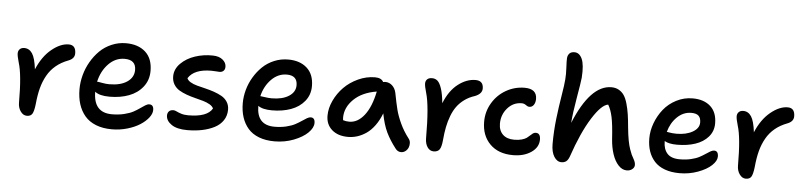

<svg xmlns="http://www.w3.org/2000/svg" viewBox="-47 -1019 5599 1333"><g transform="rotate(5 2753.0 -352.5)"><path d="M161.1 12.2Q135.3 12.2 117.2 -13.2Q99.1 -38.6 99.1 -74.2Q99.1 -268.6 73.2 -350.1Q60.1 -395 60.1 -414.1Q60.1 -432.1 71.5 -443.6Q83 -455.1 103 -455.1Q137.7 -455.1 158.7 -423.6Q179.7 -392.1 189 -314Q227.5 -405.8 289.3 -456.3Q351.1 -506.8 408.2 -506.8Q458 -506.8 458 -448.2Q458 -412.1 416 -396Q365.7 -377 329.6 -346.9Q293.5 -316.9 270.3 -275.6Q247.1 -234.4 234.4 -185.8Q221.7 -137.2 215.8 -74.2Q210 -23.4 198.7 -5.6Q187.5 12.2 161.1 12.2Z M757.3 54.2Q693.8 54.2 645.8 35.2Q597.7 16.1 568.1 -18.8Q538.6 -53.7 523.9 -100.3Q509.3 -147 509.3 -204.1Q509.3 -252.9 522.5 -302.2Q535.6 -351.6 561.3 -396Q586.9 -440.4 621.8 -474.9Q656.7 -509.3 704.1 -529.5Q751.5 -549.8 803.7 -549.8Q889.2 -549.8 939.5 -504.4Q989.7 -459 989.7 -373Q989.7 -308.6 952.9 -261.7Q916 -214.8 856.2 -192.4Q796.4 -169.9 721.7 -169.9Q650.4 -169.9 619.6 -195.8Q619.6 -49.8 748.5 -49.8Q794.9 -49.8 833.7 -59.3Q872.6 -68.8 896.7 -82Q920.9 -95.2 939.7 -108.6Q958.5 -122.1 973.9 -131.6Q989.3 -141.1 1001.5 -141.1Q1031.7 -141.1 1031.7 -104Q1031.7 -78.1 1010 -50.3Q988.3 -22.5 952.1 0.7Q916 23.9 864.3 39.1Q812.5 54.2 757.3 54.2ZM628.4 -266.1Q635.3 -266.1 662.1 -261Q689 -255.9 711.4 -255.9Q790.5 -255.9 836.4 -287.1Q882.3 -318.4 882.3 -370.1Q882.3 -440.9 803.7 -440.9Q739.7 -440.9 691.7 -391.4Q643.6 -341.8 626.5 -266.1Z M1278.3 14.2Q1207 14.2 1168.7 -12.2Q1130.4 -38.6 1130.4 -75.2Q1130.4 -92.8 1141.1 -104Q1151.9 -115.2 1171.4 -115.2Q1182.1 -115.2 1194.8 -108.6Q1207.5 -102.1 1228 -95.5Q1248.5 -88.9 1277.3 -88.9Q1409.2 -88.9 1444.3 -150.9Q1437.5 -166.5 1417.5 -178.2Q1397.5 -189.9 1371.1 -197.5Q1344.7 -205.1 1314.2 -212.6Q1283.7 -220.2 1254.9 -230.5Q1226.1 -240.7 1202.1 -255.1Q1178.2 -269.5 1163.8 -293.5Q1149.4 -317.4 1149.4 -349.1Q1149.4 -399.9 1189.2 -439.7Q1229 -479.5 1288.3 -499Q1347.7 -518.6 1411.1 -517.1Q1455.1 -516.6 1480.2 -495.8Q1505.4 -475.1 1505.4 -446.8Q1505.4 -428.7 1495.1 -418.5Q1484.9 -408.2 1466.3 -408.2Q1459 -408.2 1442.6 -409.7Q1426.3 -411.1 1410.2 -411.1Q1291 -411.1 1249.5 -345.2Q1254.9 -330.1 1274.2 -318.6Q1293.5 -307.1 1320.3 -299.8Q1347.2 -292.5 1378.4 -285.2Q1409.7 -277.8 1439.7 -267.6Q1469.7 -257.3 1494.4 -243.4Q1519 -229.5 1534.2 -206.1Q1549.3 -182.6 1549.3 -151.9Q1549.3 -109.9 1527.8 -77.4Q1506.3 -44.9 1468.8 -25.4Q1431.2 -5.9 1383.1 4.2Q1335 14.2 1278.3 14.2Z M1889.2 39.1Q1827.1 39.1 1780.3 21Q1733.4 2.9 1704.6 -30.3Q1675.8 -63.5 1661.4 -107.7Q1647 -151.9 1647 -206.1Q1647 -252.4 1659.9 -299.3Q1672.9 -346.2 1698 -388.4Q1723.1 -430.7 1757.3 -463.6Q1791.5 -496.6 1837.6 -515.9Q1883.8 -535.2 1935.1 -535.2Q2017.6 -535.2 2066.4 -491.2Q2115.2 -447.3 2115.2 -365.2Q2115.2 -304.7 2079.3 -260.5Q2043.5 -216.3 1984.9 -195.1Q1926.3 -173.8 1853 -173.8Q1787.1 -173.8 1756.3 -196.8V-195.8Q1756.3 -62 1880.4 -62Q1924.8 -62 1962.2 -71Q1999.5 -80.1 2023.2 -92.8Q2046.9 -105.5 2065.4 -118.2Q2084 -130.9 2099.1 -139.9Q2114.3 -148.9 2126 -148.9Q2155.3 -148.9 2155.3 -111.8Q2155.3 -78.6 2120.4 -43.9Q2085.4 -9.3 2022.7 14.9Q1960 39.1 1889.2 39.1ZM1935.1 -430.2Q1874 -430.2 1827.6 -383.1Q1781.2 -335.9 1764.2 -265.1Q1770.5 -265.1 1795.9 -261Q1821.3 -256.8 1843.3 -256.8Q1918 -256.8 1963.1 -285.6Q2008.3 -314.5 2008.3 -361.8Q2008.3 -430.2 1935.1 -430.2Z M2395 -36.1Q2324.2 -36.1 2282.5 -72.8Q2240.7 -109.4 2240.7 -170.9Q2240.7 -222.7 2265.6 -275.9Q2290.5 -329.1 2331.3 -370.6Q2372.1 -412.1 2429.4 -438.5Q2486.8 -464.8 2546.9 -464.8Q2590.8 -464.8 2605 -437Q2612.8 -439 2619.6 -439Q2647.9 -439 2668.5 -419.9Q2689 -400.9 2695.8 -370.1Q2710.4 -293.5 2721.2 -252Q2731.9 -210.4 2755.4 -159.7Q2778.8 -108.9 2815.9 -61Q2825.7 -48.8 2826.7 -31.7Q2827.6 -14.6 2821.5 0.5Q2815.4 15.6 2801.8 26.4Q2788.1 37.1 2771 37.1Q2747.1 37.1 2731 15.1Q2689.9 -38.1 2665 -89.6Q2640.1 -141.1 2625 -220.2Q2606.4 -171.4 2579.6 -134.8Q2552.7 -98.1 2522 -77.1Q2491.2 -56.2 2459.5 -46.1Q2427.7 -36.1 2395 -36.1ZM2349.6 -166Q2349.6 -156.2 2351.1 -148.9Q2369.6 -142.1 2395 -142.1Q2453.1 -142.1 2499 -200.4Q2544.9 -258.8 2566.9 -367.2Q2465.8 -351.1 2407.7 -294.4Q2349.6 -237.8 2349.6 -166Z M2996.1 12.2Q2969.2 12.2 2952.6 -12.2Q2936 -36.6 2936 -74.2Q2936 -298.3 2909.2 -388.2Q2896 -433.1 2896 -452.1Q2896 -470.7 2907.7 -481.9Q2919.4 -493.2 2941.9 -493.2Q2964.4 -493.2 2980.2 -479Q2996.1 -464.8 3008.5 -427Q3021 -389.2 3026.9 -326.2Q3063 -416 3122.1 -461.4Q3181.2 -506.8 3243.2 -506.8Q3297.9 -506.8 3297.9 -452.1Q3297.9 -415.5 3249 -396Q3208.5 -383.3 3177.2 -360.6Q3146 -337.9 3125 -309.3Q3104 -280.8 3089.4 -242.2Q3074.7 -203.6 3066.7 -163.1Q3058.6 -122.6 3054.2 -71.8Q3049.8 -22.9 3036.9 -5.4Q3023.9 12.2 2996.1 12.2Z M3546.9 -9.8Q3444.8 -9.8 3386.2 -68.6Q3327.6 -127.4 3327.6 -224.1Q3327.6 -294.9 3363.3 -354.7Q3398.9 -414.6 3458.7 -448.7Q3518.6 -482.9 3587.9 -482.9Q3672.9 -482.9 3672.9 -412.1Q3672.9 -387.2 3661.6 -370.6Q3650.4 -354 3630.9 -354Q3619.1 -354 3606.4 -364Q3593.8 -374 3576.7 -374Q3518.1 -374 3478 -328.4Q3438 -282.7 3438 -220.2Q3438 -172.4 3466.3 -144.8Q3494.6 -117.2 3545.9 -117.2Q3576.2 -117.2 3598.6 -123.5Q3621.1 -129.9 3633.1 -138.7Q3645 -147.5 3654.1 -156.5Q3663.1 -165.5 3672.1 -171.9Q3681.2 -178.2 3691.9 -178.2Q3724.6 -178.2 3724.6 -133.8Q3724.6 -79.6 3673.8 -44.7Q3623 -9.8 3546.9 -9.8Z M3886.2 9.8Q3855.5 9.8 3835 -22.9Q3814.5 -55.7 3814.5 -110.8Q3814.5 -200.2 3824.7 -287.6Q3835 -375 3847.7 -450.7Q3860.4 -526.4 3863.3 -565.9Q3866.2 -601.1 3863.5 -648.9Q3860.8 -696.8 3862.3 -713.9Q3863.8 -733.4 3875.5 -746.1Q3887.2 -758.8 3911.1 -758.8Q3945.3 -758.8 3963.9 -718Q3982.4 -677.2 3976.1 -586.9Q3972.7 -552.7 3954.1 -445.8Q3935.5 -338.9 3930.2 -268.1Q4041 -539.1 4187.5 -539.1Q4216.8 -539.1 4239 -526.6Q4261.2 -514.2 4275.6 -493.2Q4290 -472.2 4300.3 -436.3Q4310.5 -400.4 4316.4 -362.1Q4322.3 -323.7 4327.1 -268.1Q4332 -219.2 4338.6 -183.3Q4345.2 -147.5 4353.8 -122.8Q4362.3 -98.1 4368.4 -85Q4374.5 -71.8 4385.3 -53.2Q4396.5 -33.2 4396.5 -15.1Q4396.5 2 4381.1 14.4Q4365.7 26.9 4343.3 26.9Q4311 26.9 4284.7 -1.5Q4258.3 -29.8 4242.7 -76.9Q4227.1 -124 4223.1 -182.1Q4216.8 -282.7 4205.8 -333.7Q4194.8 -384.8 4175.3 -417Q4128.9 -410.6 4064.5 -308.3Q4000 -206.1 3941.4 -34.2Q3932.1 -9.3 3918.9 0.2Q3905.8 9.8 3886.2 9.8Z M4710 14.2Q4651.4 14.2 4606.7 -2.2Q4562 -18.6 4534.7 -48.8Q4507.3 -79.1 4493.7 -119.1Q4480 -159.2 4480 -209Q4480 -262.2 4500 -315.7Q4520 -369.1 4554.9 -412.8Q4589.8 -456.5 4642.8 -483.9Q4695.8 -511.2 4756.3 -511.2Q4835 -511.2 4880.6 -470Q4926.3 -428.7 4926.3 -351.1Q4926.3 -296.9 4892.3 -257.8Q4858.4 -218.8 4802.5 -200Q4746.6 -181.2 4675.3 -181.2Q4617.7 -181.2 4588.4 -199.2V-195.8Q4588.4 -143.1 4615.7 -112.5Q4643.1 -82 4703.1 -82Q4745.1 -82 4780.5 -90.3Q4815.9 -98.6 4838.4 -110.6Q4860.8 -122.6 4878.4 -134.5Q4896 -146.5 4910.4 -154.8Q4924.8 -163.1 4936 -163.1Q4965.3 -163.1 4965.3 -124Q4965.3 -93.8 4931.6 -62Q4897.9 -30.3 4837.6 -8.1Q4777.3 14.2 4710 14.2ZM4756.3 -410.2Q4700.2 -410.2 4657.2 -368.7Q4614.3 -327.1 4597.2 -264.2Q4600.1 -263.7 4612.1 -261.5Q4624 -259.3 4636.7 -258.1Q4649.4 -256.8 4665 -256.8Q4732.4 -256.8 4777.3 -282.5Q4822.3 -308.1 4822.3 -349.1Q4822.3 -379.9 4806.6 -395Q4791 -410.2 4756.3 -410.2Z M5171.9 12.2Q5146 12.2 5127.9 -13.2Q5109.9 -38.6 5109.9 -74.2Q5109.9 -268.6 5084 -350.1Q5070.8 -395 5070.8 -414.1Q5070.8 -432.1 5082.3 -443.6Q5093.8 -455.1 5113.8 -455.1Q5148.4 -455.1 5169.4 -423.6Q5190.4 -392.1 5199.7 -314Q5238.3 -405.8 5300 -456.3Q5361.8 -506.8 5418.9 -506.8Q5468.8 -506.8 5468.8 -448.2Q5468.8 -412.1 5426.8 -396Q5376.5 -377 5340.3 -346.9Q5304.2 -316.9 5281 -275.6Q5257.8 -234.4 5245.1 -185.8Q5232.4 -137.2 5226.6 -74.2Q5220.7 -23.4 5209.5 -5.6Q5198.2 12.2 5171.9 12.2Z"/></g></svg>

Font: Shantell Sans Irregular
Style: Regular
Weight: 500
Designer: Stephen Nixon, Anya Danilova, Shantell Martin
Foundry: Arrow Type
Version: Version 1.006;[9816181b4]